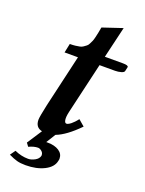

<svg xmlns="http://www.w3.org/2000/svg" viewBox="-147 -666 701 927"><g transform="rotate(20 203.0 -203.0)"><path d="M102.1 -119.1 164.1 -387.2H95.2L105 -434.1Q120.6 -434.1 132.8 -435.5Q145 -437 154.8 -439Q164.6 -440.9 172.1 -446.3Q179.7 -451.7 185.5 -456.1Q191.4 -460.4 196 -470Q200.7 -479.5 203.9 -486.3Q207 -493.2 210.4 -507.6Q213.9 -522 215.8 -532Q217.8 -542 221.2 -561L323.2 -595.2L285.2 -434.1H377.9Q405.8 -434.1 405.8 -424.8L400.9 -402.8Q399.4 -395.5 384.8 -391.4Q370.1 -387.2 354 -387.2H274.9L213.9 -125Q207.5 -97.2 210 -82Q212.4 -66.9 221.2 -66.9Q229.5 -66.9 243.7 -78.1Q257.8 -89.4 272.9 -108.9L304.2 -82Q240.7 -17.1 189.9 2L160.2 49.8H168Q203.6 49.8 225.8 64.2Q248 78.6 248 104Q248 108.4 246.1 115.2Q239.7 148.4 200 168.7Q160.2 189 104 189Q77.6 189 59.6 184.1Q41.5 179.2 16.1 167L35.2 140.1Q69.8 155.8 105 155.8Q121.1 155.8 139.2 146Q157.2 136.2 161.1 120.1V116.2Q161.1 105 151.4 96.9Q141.6 88.9 132.8 88.9Q111.8 88.9 85.9 101.1L73.2 84L123 7.8Q87.9 0.5 87.9 -39.1Q87.9 -54.2 102.1 -119.1Z"/></g></svg>

Font: Linux Libertine
Style: Bold Italic
Weight: 700
Italic angle: -11.5°
Designer: Philipp H. Poll
Foundry: Philipp H. Poll
Version: Version 4.0.5